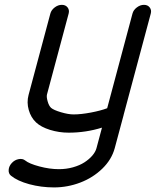

<svg xmlns="http://www.w3.org/2000/svg" viewBox="-20 -559 657 809"><path d="M192.1 -501.5Q196 -516.6 210.3 -527.6Q224.6 -538.6 240.5 -538.6Q256.3 -538.6 264.8 -527.7Q273.2 -516.8 269.3 -502L178 -161.1Q175.3 -151.1 180.7 -132.1Q186 -113 195.3 -104.5Q206.1 -95.2 236.8 -86.1Q267.6 -76.9 290 -76.9Q321 -76.9 363 -84.8Q405 -92.8 431.6 -103L538.3 -502Q542.2 -516.8 556.5 -527.7Q570.8 -538.6 586.7 -538.6Q602.3 -538.6 610.8 -527.6Q619.4 -516.6 615.2 -501.5L501.7 -77.9L501.5 -77.6Q501.5 -77.4 501.3 -76.5Q501.2 -75.7 501 -74.7L463.4 65.4Q450.4 113.5 411 151.7Q371.6 189.9 318.1 210.3Q264.6 230.7 207.5 230.7Q153.6 230.7 103.5 217.2Q53.5 203.6 26.1 181.2Q15.4 172.4 16.5 156.6Q17.6 140.9 29.8 127.7Q42 114.5 58.7 111.5Q75.4 108.4 86.2 117.2Q103 130.9 146.1 142.3Q189.2 153.8 228 153.8Q259.3 153.8 287.6 145.9Q315.9 137.9 335.8 125Q355.7 112.1 369 96.6Q382.3 81.1 386.5 65.4L409.7 -21.2Q341.8 0 269.3 0Q228.8 0 190.7 -11.8Q152.6 -23.7 131.6 -43.5Q110.1 -64 101.1 -95.7Q92 -127.4 100.3 -158.7Z"/></svg>

Font: Tecnico
Style: GruesoInclinado
Weight: 700
Italic angle: -15°
Version: Version 1.3